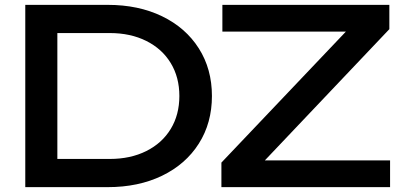

<svg xmlns="http://www.w3.org/2000/svg" viewBox="-20 -770 1666 790"><path d="M852 -375Q852 -264 798 -179Q744 -94 647 -47Q550 0 423 0H84V-750H423Q550 -750 647 -703Q744 -656 798 -571Q852 -486 852 -375ZM143 -116H432Q517 -116 582 -148.5Q647 -181 682.5 -239.5Q718 -298 718 -375Q718 -452 682.5 -510.5Q647 -569 582 -601.5Q517 -634 432 -634H143L216 -704V-46ZM891 -101 1445 -684 1530 -640H895V-750H1582V-650L1027 -65L954 -110H1585V0H891Z"/></svg>

Font: Unbounded Variable
Style: Regular
Weight: 400
Designer: Luke Prowse, Jean-Baptiste Morizot, Fátima Lázaro, Florian Runge
Foundry: NaN
Version: Version 1.600;FEAKit 1.0